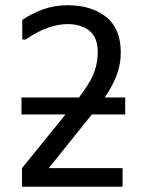

<svg xmlns="http://www.w3.org/2000/svg" viewBox="-20 -729 540 733"><path d="M65 -578V-653Q98 -676 142.5 -692.5Q187 -709 238 -709Q329 -709 385 -664.5Q441 -620 441 -530Q441 -492 431.5 -460.5Q422 -429 406 -400Q395 -378 380 -357H458V-292H331L325 -285L166 -87H448V-16H64V-87L230 -292H62V-357H282Q288 -365 293 -373Q312 -398 325.5 -422.5Q339 -447 346 -473.5Q353 -500 353 -532Q353 -586 321.5 -611.5Q290 -637 238 -637Q204 -637 164.5 -623.5Q125 -610 77 -578Z"/></svg>

Font: D2Coding
Style: Regular
Weight: 400
Monospace: yes
Designer: Yong-Rak Park; Jeong-Hwan Yoon; Sang-Min Lee;
Foundry: NHN Corporation
Version: Version 1.3.2; Build 20180524